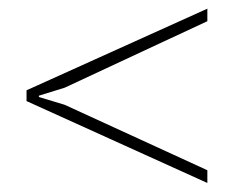

<svg xmlns="http://www.w3.org/2000/svg" viewBox="-20 -480 554 434"><path d="M126 -281.7 67.9 -263.7V-260.7L126 -243.2L448.7 -95.2V-66.4L40 -251.5V-275.9L448.7 -460.4V-432.1Z"/></svg>

Font: Roboto-Thin
Style: Regular
Weight: 250
Designer: Google
Version: Version 1.100141; 2013; ttfautohint (v0.94.14-c901) -l 8 -r 